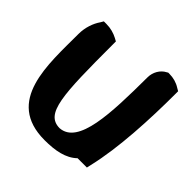

<svg xmlns="http://www.w3.org/2000/svg" viewBox="-148 -617 744 744"><g transform="rotate(45 224.0 -245.0)"><path d="M6 -367C6 -200 -12 17 204 17C262 17 311 8 344 -24H395L399 -42C428 -163 436 -331 436 -469V-483L424 -490C407 -501 386 -507 364 -507H358L353 -504C329 -492 314 -465 314 -437C313 -237 308 -63 212 -57C133 -58 129 -153 129 -434V-449L116 -456C99 -465 78 -471 55 -471H41L34 -459C18 -436 6 -403 6 -367Z"/></g></svg>

Font: Snowfall
Style: Blk
Weight: 900
Designer: Jasper
Foundry: Cannot Into Space Fonts
Version: Version 0.9